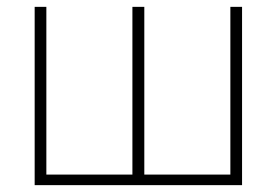

<svg xmlns="http://www.w3.org/2000/svg" viewBox="-20 -540 807 560"><path d="M81.1 0V-520H115.2V-30.8H366.2V-520H400.9V-30.8H651.9V-520H686V0Z"/></svg>

Font: Rawline ExtraLight
Style: Regular
Weight: 275
Designer: Matt McInerney, Pablo Impallari, Rodrigo Fuenzalida
Foundry: Matt McInerney, Pablo Impallari, Rodrigo Fuenzalida
Version: Version 4.020;PS 004.020;hotconv 1.0.88;makeotf.lib2.5.64775